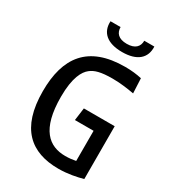

<svg xmlns="http://www.w3.org/2000/svg" viewBox="-224 -1059 1068 1189"><g transform="rotate(30 310.0 -464.0)"><path d="M553 -623.5 548 -729C513 -737 474.5 -741.5 429.5 -741.5C164.5 -741.5 62 -596.5 62 -356.5C62 -91 188.5 12 384.5 12C453 12 512 -1 556.5 -13L556 -390.5H335.5L323.5 -300.5H457V-85C434 -80.5 410 -77.5 383 -77.5C266 -77.5 176.5 -148.5 176.5 -382.5C176.5 -521 212 -579 243.5 -603.5C272.5 -627 313.5 -639.5 398.5 -639.5C459.5 -639.5 512 -630.5 553 -623.5ZM208.5 -940.5C204 -860 257.5 -811 365 -811C473 -811 526 -860 522 -940.5H450C450 -899.5 425.5 -869.5 365 -869.5C304.5 -869.5 280.5 -899.5 280.5 -940.5Z"/></g></svg>

Font: Monaspace Argon Medium
Style: Regular
Weight: 500
Designer: Riley Cran & the Lettermatic Team
Foundry: Lettermatic
Version: Version 1.000 (Monaspace Argon)